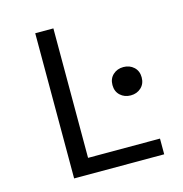

<svg xmlns="http://www.w3.org/2000/svg" viewBox="-99 -747 798 838"><g transform="rotate(-15 300.0 -328.0)"><path d="M134 0V-656H216V-71H541V0ZM467 -286Q439 -286 420 -303.5Q401 -321 401 -350Q401 -379 420 -396.5Q439 -414 467 -414Q495 -414 514 -396.5Q533 -379 533 -350Q533 -321 514 -303.5Q495 -286 467 -286Z"/></g></svg>

Font: Source Code Pro
Style: Regular
Weight: 400
Monospace: yes
Designer: Paul D. Hunt, Teo Tuominen
Foundry: Adobe Systems Incorporated
Version: Version 1.018;hotconv 1.0.116;makeotfexe 2.5.65601